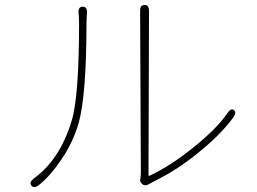

<svg xmlns="http://www.w3.org/2000/svg" viewBox="-20 -756 1040 777"><path d="M136 -6Q117 8 107 -5Q97 -18 116 -33Q222 -109 270 -267Q300 -365 300 -665Q300 -677 299 -689L298 -704Q296 -729 315 -729Q333 -729 332 -704L331 -689Q330 -677 330 -665Q330 -370 298 -257Q276 -181 229.5 -112Q183 -43 136 -6ZM585 -12Q567 -1 556 -11Q545 -20 547.5 -30Q550 -40 550 -59L547 -712Q547 -736 565 -736Q583 -736 583 -712L581 -48Q581 -43 586 -45Q670 -85 756 -154Q858 -235 901 -299Q914 -319 926 -311Q939 -302 925 -282Q872 -209 775 -132Q690 -64 603 -22Q593 -17 585 -12Z"/></svg>

Font: Resource Han Rounded JP ExtraLight
Style: Regular
Weight: 250
Designer: Cyano Hao (round all glyphs); Ryoko NISHIZUKA 西塚涼子 (kana, bopomofo & ideographs); Paul D. Hunt (Latin, Greek & Cyrillic)
Foundry: Cyano Hao
Version: 0.990